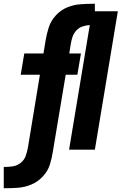

<svg xmlns="http://www.w3.org/2000/svg" viewBox="-45 -795 646 1020"><path d="M-25 205H-20Q15 205 50.5 202.5Q86 200 121 185.5Q156 171 182.5 142.5Q209 114 220 79Q231 44 236 9L304 -398H366L385 -511H323L331 -561Q334 -580 340 -598.5Q346 -617 360 -632.5Q374 -648 393.5 -654.5Q413 -661 432 -662L322 0H459L581 -735H459V-775H454Q419 -775 383 -772.5Q347 -770 312.5 -756Q278 -742 251.5 -713Q225 -684 214 -649.5Q203 -615 197 -579L186 -511H84L65 -398H167L103 -9Q99 12 91.5 33.5Q84 55 65 70Q46 85 24 88.5Q2 92 -20 92H-25Z"/></svg>

Font: Iosevka Sparkle Extrabold
Style: Italic
Weight: 800
Italic angle: -9°
Designer: Belleve Invis
Foundry: Belleve Invis
Version: Version 4.5.0; ttfautohint (v1.8.3)